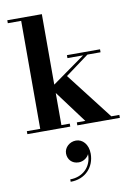

<svg xmlns="http://www.w3.org/2000/svg" viewBox="-114 -821 875 1245"><g transform="rotate(-10 323.5 -198.5)"><path d="M24.5 -19.5V0H307V-19.5H252V-231L409.5 -19.5H353.5V0H633.5V-19.5H580.5L343 -326.5L497.5 -440.5H584V-460H366V-440.5H469L252 -286V-750H24.5V-730.5H112.5V-19.5ZM249.5 167C249.5 205 275.5 238 321.5 238C352 238 379.5 218 389.5 195.5C390.5 282 327.5 337 247.5 337V353C345.5 353 407 283 407 196C407 133.5 370 95.5 327 95.5C284.5 95.5 249.5 128.5 249.5 167Z"/></g></svg>

Font: Bodoni* 11pt
Style: Bold
Weight: 700
Version: Version 2.3